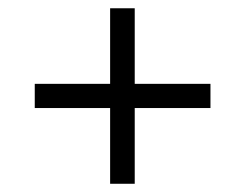

<svg xmlns="http://www.w3.org/2000/svg" viewBox="-20 -592 599 469"><path d="M494.1 -328.1H309.1V-143.1H249V-328.1H64.9V-387.2H249V-571.8H309.1V-387.2H494.1Z"/></svg>

Font: Chattogram
Style: Regular
Weight: 400
Designer: Indian Type Foundry
Foundry: Monotype Imaging Inc.
Version: Version 1.01